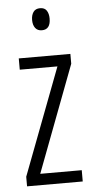

<svg xmlns="http://www.w3.org/2000/svg" viewBox="-53 -765 387 797"><g transform="rotate(-5 140.5 -366.0)"><path d="M259 0H27V-40L196 -485H39V-532H254V-491L86 -47H259ZM145 -732Q164 -732 172.5 -719Q181 -706 181 -686Q181 -640 145 -640Q127 -640 117.5 -652.5Q108 -665 108 -686Q108 -706 117 -719Q126 -732 145 -732Z"/></g></svg>

Font: Noto Sans Sinhala ExtraCondensed Light
Style: Regular
Weight: 300
Width: 2
Designer: Jelle Bosma - Monotype Design Team
Foundry: Monotype Imaging Inc.
Version: Version 2.006; ttfautohint (v1.8.4.7-5d5b)